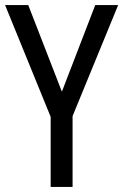

<svg xmlns="http://www.w3.org/2000/svg" viewBox="-20 -734 484 754"><path d="M223 -374 354 -714H444L265 -278V0H179V-275L0 -714H91Z"/></svg>

Font: Noto Sans Ethiopic Cond
Style: Regular
Weight: 400
Width: 3
Designer: Monotype Design Team
Foundry: Monotype Imaging Inc.
Version: Version 2.102; ttfautohint (v1.8.4.7-5d5b)